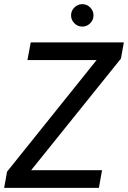

<svg xmlns="http://www.w3.org/2000/svg" viewBox="-45 -904 616 924"><path d="M-25 0 -11 -78 420 -615H87L103 -700H551L537 -622L105 -85H446L431 0ZM351 -776Q329 -776 313 -792Q297 -808 297 -830Q297 -852 313 -868Q329 -884 351 -884Q373 -884 389 -868Q405 -852 405 -830Q405 -808 389 -792Q373 -776 351 -776Z"/></svg>

Font: DM Sans 36pt Medium
Style: Italic
Weight: 500
Italic angle: -10°
Designer: Colophon Foundry, Jonny Pinhorn
Foundry: Colophon Foundry
Version: Version 4.004;gftools[0.9.30]